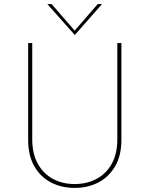

<svg xmlns="http://www.w3.org/2000/svg" viewBox="-20 -913 733 941"><path d="M138 -230Q138 -160 165 -111Q192 -62 239 -36.5Q286 -11 346 -11Q406 -11 453.5 -36.5Q501 -62 528 -111Q555 -160 555 -230V-702H575V-228Q575 -151 544.5 -98.5Q514 -46 462.5 -19Q411 8 346 8Q281 8 229.5 -19Q178 -46 148 -98.5Q118 -151 118 -228V-702H138ZM233 -893 352 -756 339 -755 459 -893H480L347 -742H346L212 -893Z"/></svg>

Font: Josefin Sans Thin Thin
Style: Regular
Weight: 250
Version: Version 2.001